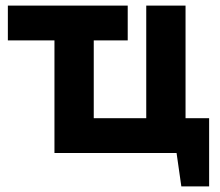

<svg xmlns="http://www.w3.org/2000/svg" viewBox="-20 -545 785 684"><path d="M725 119H626L609 0H174V-401H8V-525H435V-401H314V-124H501V-525H641V-124H725Z"/></svg>

Font: PT Sans Caption
Style: Bold
Weight: 700
Designer: A.Korolkova, O.Umpeleva, V.Yefimov
Foundry: ParaType Ltd
Version: Version 2.003W OFL